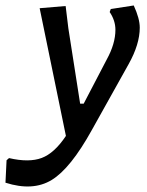

<svg xmlns="http://www.w3.org/2000/svg" viewBox="-93 -487 538 702"><path d="M147 -465 157 -383 200 -108H213L297 -269Q329 -327 329 -378Q329 -412 308 -443L312 -454L396 -467Q418 -419 418 -386Q418 -325 377 -252L243 -12Q165 129 96 171Q27 213 -73 181L-69 99L-60 91Q13 108 59.5 90.5Q106 73 148 10L52 -457Z"/></svg>

Font: Alegreya Sans SC Medium
Style: Italic
Weight: 500
Italic angle: -7°
Designer: Juan Pablo del Peral
Foundry: Huerta Tipografica
Version: Version 2.007